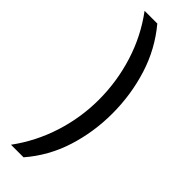

<svg xmlns="http://www.w3.org/2000/svg" viewBox="-293 -721 885 885"><g transform="rotate(45 150.0 -278.0)"><path d="M260 -274Q260 -153 224.5 -41.5Q189 70 113 158H31Q100 64 135.5 -47.5Q171 -159 171 -275Q171 -394 135.5 -507Q100 -620 30 -714H113Q189 -623 224.5 -509.5Q260 -396 260 -274Z"/></g></svg>

Font: Noto Sans Bamum
Style: Regular
Weight: 400
Designer: Monotype Design Team
Foundry: Monotype Imaging Inc.
Version: Version 2.001